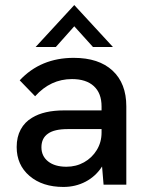

<svg xmlns="http://www.w3.org/2000/svg" viewBox="-20 -731 582 760"><path d="M384 -72Q359 -33 319 -12Q279 9 231 9Q148 9 97 -34.5Q46 -78 46 -149Q46 -189 62 -218.5Q78 -248 107 -265Q154 -294 234 -294H382V-310Q382 -362 351.5 -390Q321 -418 265 -418Q180 -418 119 -350L58 -413Q141 -502 272 -502Q371 -502 425.5 -451.5Q480 -401 480 -310V0H390ZM243 -71Q281 -71 312.5 -88.5Q344 -106 363 -137Q382 -168 382 -206V-220H248Q195 -220 170 -202Q144 -184 144 -148Q144 -113 170.5 -92Q197 -71 243 -71ZM274 -711 427 -545H348L274 -627L201 -545H121Z"/></svg>

Font: Hanken Grotesk Medium
Style: Regular
Weight: 500
Designer: Alfredo Marco Pradil
Foundry: Hanken Design Co.
Version: Version 3.014